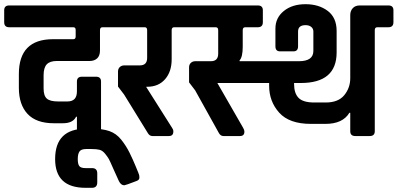

<svg xmlns="http://www.w3.org/2000/svg" viewBox="-50 -649 1897 916"><path d="M203 -462H300Q311 -462 311 -475V-506Q311 -519 300 -519H-6Q-30 -519 -30 -543V-600Q-30 -623 -6 -623H489Q513 -623 513 -600V-543Q513 -519 489 -519H439Q427 -519 427 -505V-408Q427 -383 413.5 -370.5Q400 -358 377 -358H221Q188 -358 173 -342Q158 -326 158 -290V-227Q158 -192 173.5 -178.5Q189 -165 226 -165H272Q317 -165 317 -213V-260Q317 -283 341 -283H408Q432 -283 432 -260V-23Q432 0 408 0H341Q317 0 317 -23V-92H313Q298 -61 250 -61H207Q123 -61 81.5 -105.5Q40 -150 40 -230V-296Q40 -462 203 -462Z M213 110Q213 -35 360 -35H390Q439 -35 472 -23.5Q505 -12 528.5 17.5Q552 47 568 79.5Q584 112 596.5 142.5Q609 173 609.5 174Q610 175 610.5 177Q611 179 613 183.5Q615 188 615 199Q615 210 600 215Q548 235 543 235Q527 235 517 214.5Q507 194 491 157Q475 120 469.5 110Q464 100 451.5 84.5Q439 69 424.5 65.5Q410 62 387 62H361Q337 62 329 74Q321 86 321 110Q321 134 328.5 143.5Q336 153 358 153H389Q414 153 414 178V221Q414 247 389 247H358Q213 247 213 110Z M652 -373V-505Q652 -518 642 -519H477Q453 -519 453 -543V-600Q453 -623 477 -623H828Q852 -623 852 -600V-543Q852 -519 828 -519H781Q769 -519 769 -505V-366Q769 -307 737.5 -271Q706 -235 652 -235H647L771 -39Q777 -31 777 -22Q777 0 756 0H677Q664 0 656 -13L542 -198L513 -236V-308Q513 -321 521.5 -329Q530 -337 543 -337H617Q652 -337 652 -373Z M1666 -623H1803Q1827 -623 1827 -600V-543Q1827 -519 1803 -519H1750Q1738 -519 1738 -505V-23Q1738 0 1714 0H1645Q1621 0 1621 -23V-111H1617Q1585 -58 1503 -58H1433Q1330 -58 1282 -111.5Q1234 -165 1234 -240V-253H987L1110 -39Q1116 -29 1116 -21Q1116 0 1095 0H1016Q1003 0 995 -13L881 -218L852 -256V-328Q852 -341 860.5 -349Q869 -357 882 -357H956Q991 -357 991 -393V-505Q991 -519 979 -519H816Q792 -519 792 -544V-600Q792 -623 816 -623H1180Q1204 -623 1204 -600V-543Q1204 -519 1180 -519H1120Q1108 -519 1108 -505V-426Q1108 -377 1093 -361V-357H1376Q1445 -357 1445 -406V-499Q1445 -512 1435 -520.5Q1425 -529 1408 -529Q1372 -529 1372 -499V-428Q1372 -404 1350 -404H1286Q1264 -404 1264 -428V-513Q1264 -564 1304 -596.5Q1344 -629 1407.5 -629Q1471 -629 1513.5 -597Q1556 -565 1556 -501V-399Q1556 -253 1385 -253H1353V-248Q1353 -204 1374.5 -182Q1396 -160 1449 -160H1504Q1564 -160 1592.5 -195Q1621 -230 1621 -276V-577Q1621 -597 1633 -610Q1645 -623 1666 -623Z"/></svg>

Font: Rajdhani
Style: Bold
Weight: 700
Designer: Satya Rajpurohit, Jyotish Sonowal
Foundry: Indian Type Foundry
Version: Version 1.201 February 1, 2022